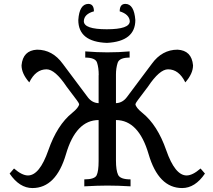

<svg xmlns="http://www.w3.org/2000/svg" viewBox="-20 -954 1091 983"><path d="M912.6 8.8Q791.5 8.8 740.7 -165Q689.9 -338.9 573.7 -339.4V-132.3Q573.7 -82 584.7 -58.8Q595.7 -35.6 648.4 -35.6V0Q584 -3.9 529.3 -3.9Q482.4 -3.9 411.6 0V-35.6Q464.8 -35.6 474.9 -56.9Q484.9 -78.1 484.9 -129.4V-339.4Q368.7 -338.9 317.9 -165Q267.1 8.8 146 8.8Q79.6 8.8 29.3 -65.4L51.8 -91.3Q92.8 -55.7 123 -55.7Q182.6 -55.7 227.5 -184.8Q272.5 -314 349.6 -376Q383.3 -403.3 385.3 -420.9Q383.3 -427.7 372.6 -441.9L320.8 -510.7Q261.7 -599.1 218.3 -599.1Q162.6 -599.1 129.9 -532.2Q90.3 -577.1 90.3 -619.6Q97.2 -695.8 169.4 -699.7Q249 -699.7 301.3 -627.4L429.2 -456.5Q451.2 -427.2 484.9 -425.8V-569.3H485.4Q485.4 -607.9 476.8 -633.5Q468.3 -659.2 416.5 -659.2V-690.9Q477.1 -686 529.3 -686Q588.9 -686 643.6 -690.9V-659.2Q590.8 -659.2 582.3 -632.1Q573.7 -605 573.7 -572.8V-425.8Q607.4 -427.2 629.4 -456.5L757.3 -627.4Q809.6 -699.7 889.2 -699.7Q961.4 -695.8 968.3 -619.6Q968.3 -577.1 928.7 -532.2Q896 -599.1 840.3 -599.1Q796.9 -599.1 737.8 -510.7L686 -441.9Q675.3 -427.7 673.3 -420.9Q675.3 -403.3 709 -376Q786.1 -314 831.1 -184.8Q876 -55.7 935.5 -55.7Q965.8 -55.7 1006.8 -91.3L1029.3 -65.4Q979 8.8 912.6 8.8ZM527.8 -734.4Q380.9 -739.7 380.9 -851.6Q386.2 -932.6 431.6 -934.1Q460.9 -934.1 460.9 -896Q410.6 -882.3 409.2 -845.7Q409.2 -804.2 526.4 -804.2Q644.5 -804.2 644.5 -845.7Q641.6 -880.9 592.8 -896Q592.8 -934.1 622.1 -934.1Q666.5 -933.6 672.9 -851.6Q672.9 -742.2 527.8 -734.4Z"/></svg>

Font: Almanac
Style: Regular
Weight: 400
Designer: Eden's Almanac
Version: Version 3.501;March 28, 2021;FontCreator 13.0.0.2683 64-bit